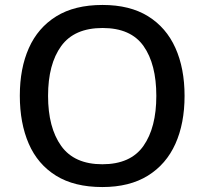

<svg xmlns="http://www.w3.org/2000/svg" viewBox="-20 -745 825 775"><path d="M725 -358Q725 -247 688 -164.5Q651 -82 577 -36Q503 10 393 10Q280 10 206 -36Q132 -82 96 -165Q60 -248 60 -359Q60 -469 96.5 -551Q133 -633 207 -679Q281 -725 394 -725Q504 -725 577.5 -679.5Q651 -634 688 -551.5Q725 -469 725 -358ZM174 -358Q174 -230 227 -156Q280 -82 393 -82Q507 -82 559 -156Q611 -230 611 -358Q611 -486 559.5 -559Q508 -632 394 -632Q280 -632 227 -559Q174 -486 174 -358Z"/></svg>

Font: Noto Sans Myanmar Medium
Style: Regular
Weight: 500
Designer: Monotype Design Team
Foundry: Monotype Imaging Inc.
Version: Version 2.107; ttfautohint (v1.8.4.7-5d5b)